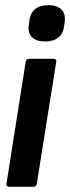

<svg xmlns="http://www.w3.org/2000/svg" viewBox="-20 -721 270 741"><path d="M16 0Q3 0 5 -12L79 -482Q81 -494 92 -494H186Q199 -494 197 -482L122 -12Q120 0 109 0ZM153 -561Q121 -561 104 -577Q87 -593 91 -623L93 -639Q100 -701 167 -701Q200 -701 216.5 -685Q233 -669 230 -639L228 -623Q221 -561 153 -561Z"/></svg>

Font: Sofia Sans Extra Condensed ExtraBold
Style: Italic
Weight: 800
Italic angle: -9°
Designer: Botio Nikoltchev, Ani Petrova
Foundry: lettersoup
Version: Version 4.101; ttfautohint (v1.8.4.7-5d5b)